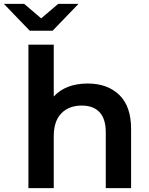

<svg xmlns="http://www.w3.org/2000/svg" viewBox="-67 -973 773 993"><path d="M387 -541Q489 -541 550 -482Q611 -423 611 -306V0H480V-289Q480 -358 448 -392.5Q416 -427 356 -427Q289 -427 250 -386.5Q211 -346 211 -269V0H80V-742H211V-474Q273 -541 387 -541ZM-47 -953H58L146 -878L234 -953H339L205 -814H87Z"/></svg>

Font: Belfius21
Style: Bold
Weight: 700
Designer: Montserrat's base design by Julieta Ulanovsky, modified by Coast SPRL for Belfius Bank NV.
Foundry: Montserrat's base design by Julieta Ulanovsky, modified by Coast SPRL for Belfius Bank NV.
Version: Version 2.000;FEAKit 1.0